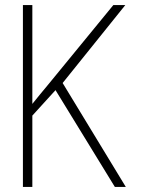

<svg xmlns="http://www.w3.org/2000/svg" viewBox="-20 -734 570 754"><path d="M70 0V-714H107V-326Q123 -346 137 -363Q151 -380 171 -404L425 -714H472L226 -408L474 0H431L198 -380L107 -280V0Z"/></svg>

Font: Noto Sans Mono Condensed ExtraLight
Style: Regular
Weight: 200
Width: 3
Designer: Monotype Design Team
Foundry: Monotype Imaging Inc.
Version: Version 2.014; ttfautohint (v1.8.4.7-5d5b)